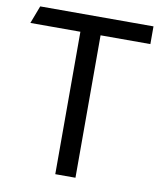

<svg xmlns="http://www.w3.org/2000/svg" viewBox="-81 -778 698 843"><g transform="rotate(10 268.0 -357.0)"><path d="M313 0H223V-635H0L30 -714H535V-635H313Z"/></g></svg>

Font: Advent Sans Logo
Style: Regular
Weight: 400
Designer: Types & Symbols
Foundry: Types & Symbols
Version: Version 1.002